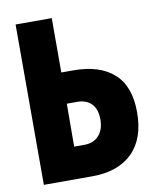

<svg xmlns="http://www.w3.org/2000/svg" viewBox="-81 -778 692 842"><g transform="rotate(-10 265.0 -357.0)"><path d="M46 0V-714H207V-472H261Q377 -472 440.5 -415.5Q504 -359 504 -243Q504 -125 440.5 -62.5Q377 0 261 0ZM206 -142H252Q293 -142 316.5 -168.5Q340 -195 340 -240Q340 -285 317 -309Q294 -333 253 -333H207Z"/></g></svg>

Font: Noto Sans Mono Condensed Black
Style: Regular
Weight: 900
Width: 3
Designer: Monotype Design Team
Foundry: Monotype Imaging Inc.
Version: Version 2.014